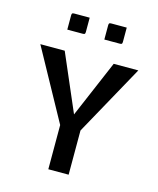

<svg xmlns="http://www.w3.org/2000/svg" viewBox="-99 -706 638 776"><g transform="rotate(15 220.0 -317.5)"><path d="M260 -565V-624Q260 -631 262 -633Q264 -635 271 -635H335V-576Q335 -569 333 -567Q331 -565 324 -565ZM105 -565V-624Q105 -631 107 -633Q109 -635 116 -635H180V-576Q180 -569 178 -567Q176 -565 169 -565ZM177 0V-185L15 -480H117L220 -241L322 -480H425L262 -185V0Z"/></g></svg>

Font: Glametrix
Style: Bold
Weight: 700
Designer: gluk
Foundry: gluk
Version: Version 0.40